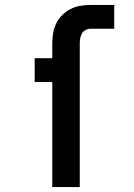

<svg xmlns="http://www.w3.org/2000/svg" viewBox="-20 -755 540 775"><path d="M191 0V-424H120V-520H191V-580Q191 -601 194.5 -621.5Q198 -642 207 -660.5Q216 -679 231 -694Q246 -709 264.5 -718.5Q283 -728 304 -731.5Q325 -735 345 -735H441V-639H345Q335 -639 325.5 -634Q316 -629 311 -620Q306 -611 304 -601Q302 -591 302 -580V0Z"/></svg>

Font: Iosevka SS18
Style: Bold
Weight: 700
Monospace: yes
Designer: Belleve Invis
Foundry: Belleve Invis
Version: Version 25.1.1; ttfautohint (v1.8.4)